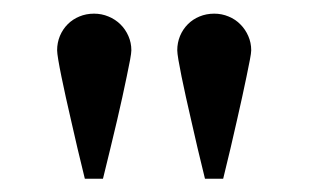

<svg xmlns="http://www.w3.org/2000/svg" viewBox="-20 -530 457 284"><path d="M351.6 -455.6Q351.6 -451.7 349.6 -441.4Q347.7 -431.2 344.7 -417Q341.8 -402.8 338.1 -386Q334.5 -369.1 330.6 -352.5Q321.8 -313 310.1 -265.6H283.2Q271.5 -313 262.7 -352.5Q258.8 -369.1 255.1 -386Q251.5 -402.8 248.5 -417Q245.6 -431.2 243.9 -441.4Q242.2 -451.7 242.2 -455.6Q242.2 -466.8 246.3 -476.8Q250.5 -486.8 257.8 -494.1Q265.1 -501.5 275.1 -505.6Q285.2 -509.8 296.9 -509.8Q308.1 -509.8 318.1 -505.6Q328.1 -501.5 335.4 -494.1Q342.8 -486.8 347.2 -476.8Q351.6 -466.8 351.6 -455.6ZM174.3 -455.6Q174.3 -451.7 172.4 -441.4Q170.4 -431.2 167.5 -417Q164.6 -402.8 160.9 -386Q157.2 -369.1 153.3 -352.5Q144 -313 132.3 -265.6H105.5Q93.8 -313 85 -352.5Q81.1 -369.1 77.4 -386Q73.7 -402.8 70.8 -417Q67.9 -431.2 66.2 -441.4Q64.5 -451.7 64.5 -455.6Q64.5 -466.8 68.6 -476.8Q72.8 -486.8 80.1 -494.1Q87.4 -501.5 97.4 -505.6Q107.4 -509.8 119.1 -509.8Q130.4 -509.8 140.4 -505.6Q150.4 -501.5 158 -494.1Q165.5 -486.8 169.9 -476.8Q174.3 -466.8 174.3 -455.6Z"/></svg>

Font: Scheherazade
Style: Bold
Weight: 700
Version: Version 2.100 (build 932/914)